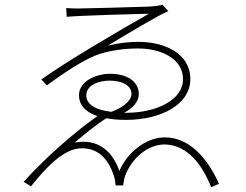

<svg xmlns="http://www.w3.org/2000/svg" viewBox="-20 -766 1040 812"><path d="M345 -363C345 -407 399 -425 444 -425C493 -425 536 -407 536 -368C536 -337 493 -308 451 -293C375 -302 345 -329 345 -363ZM667 -746C659 -743 635 -739 607 -738C560 -736 329 -730 308 -730C292 -730 277 -731 260 -732L262 -695C330 -701 572 -707 610 -708C488 -639 262 -507 155 -430L178 -405C262 -466 327 -508 383 -531C437 -553 510 -561 563 -561C663 -561 754 -517 754 -431C754 -341 637 -289 515 -289H505C542 -309 567 -336 567 -368C567 -424 514 -454 446 -454C385 -454 314 -422 314 -363C314 -325 338 -293 392 -275C305 -215 173 -101 80 3L111 22C175 -58 250 -139 326 -139C392 -139 437 -99 462 -21C466 -10 468 9 469 18H501C503 8 504 -9 509 -22C538 -100 608 -155 675 -155C753 -155 825 -97 873 26L906 11C855 -103 777 -185 677 -185C594 -185 516 -117 485 -43C457 -123 397 -182 296 -163C327 -190 385 -238 430 -266C454 -261 482 -259 514 -259C657 -259 785 -322 785 -432C785 -541 674 -589 566 -589C524 -589 480 -584 436 -573C517 -622 650 -702 692 -719Z"/></svg>

Font: Noto Sans T Chinese Thin
Style: Regular
Weight: 100
Designer: Ryoko NISHIZUKA (kana & ideographs); Paul D. Hunt (Latin, Greek & Cyrillic); Wenlong ZHANG (bopomofo); Sandoll Communica
Foundry: Adobe Systems Incorporated
Version: Version 1.000;PS 1;hotconv 1.0.78;makeotf.lib2.5.61930